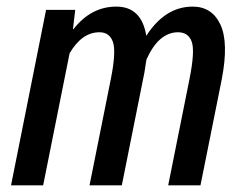

<svg xmlns="http://www.w3.org/2000/svg" viewBox="-20 -558 720 578"><path d="M420.4 -450.2Q477.1 -538.1 560.1 -538.1Q618.2 -538.1 643.6 -483.9Q668.9 -429.7 647.5 -318.8L583.5 0H486.3L550.3 -319.3Q567.4 -404.3 557.1 -432.6Q546.9 -460.9 515.6 -460.9Q457.5 -460.4 420.9 -378.9Q417.5 -355.5 414.6 -338.9L346.7 0H249.5L314 -321.8Q330.1 -403.3 319.8 -432.1Q309.6 -460.9 279.3 -460.9Q226.6 -460.9 189.5 -397.5L109.9 0H13.2L118.7 -528.3H206.5L199.7 -470.7L200.7 -469.7Q253.9 -538.1 330.1 -538.1Q406.2 -538.1 420.4 -450.2Z"/></svg>

Font: RobotoCondensed-Italic
Style: Italic
Weight: 400
Designer: Google
Version: Version 1.200311; 2013